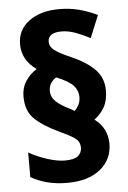

<svg xmlns="http://www.w3.org/2000/svg" viewBox="-55 -804 572 855"><g transform="rotate(-5 231.5 -377.0)"><path d="M50 -390Q50 -429 69.5 -458.5Q89 -488 119 -507Q55 -552 55 -623Q55 -687 106.5 -725.5Q158 -764 243 -764Q289 -764 331 -753Q373 -742 412 -723L371 -623Q339 -640 306.5 -652Q274 -664 244 -664Q183 -664 183 -623Q183 -601 204 -585Q225 -569 271 -549Q343 -518 380.5 -480Q418 -442 418 -386Q418 -340 401 -310.5Q384 -281 356 -260Q413 -217 413 -148Q413 -77 359 -33.5Q305 10 211 10Q162 10 122 -0.5Q82 -11 49 -30V-140Q85 -119 130.5 -104.5Q176 -90 209 -90Q251 -90 268 -104Q285 -118 285 -141Q285 -156 278.5 -167.5Q272 -179 253.5 -190.5Q235 -202 198 -219Q125 -253 87.5 -289Q50 -325 50 -390ZM169 -404Q169 -377 190.5 -356.5Q212 -336 257 -315L271 -306Q282 -316 290 -331Q298 -346 298 -367Q298 -395 278.5 -417Q259 -439 203 -462Q189 -455 179 -440Q169 -425 169 -404Z"/></g></svg>

Font: Noto Sans Telugu SemiCondensed ExtraBold
Style: Regular
Weight: 800
Width: 4
Designer: Jelle Bosma - Monotype Design Team
Foundry: Monotype Imaging Inc.
Version: Version 2.005; ttfautohint (v1.8.4.7-5d5b)